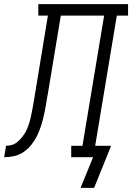

<svg xmlns="http://www.w3.org/2000/svg" viewBox="-76 -755 635 922"><path d="M376 147H311L371 0H266V-55H320L424 -680H216L154 -306Q154 -305 153.5 -304Q153 -303 153 -302V-298Q152 -297 152 -297Q152 -297 152 -296Q148 -272 144 -248Q140 -224 134.5 -200Q129 -176 121.5 -152Q114 -128 103 -105Q92 -82 76 -61.5Q60 -41 38.5 -26Q17 -11 -7.5 -5.5Q-32 0 -56 0L-47 -55Q-34 -55 -20.5 -58.5Q-7 -62 4 -70.5Q15 -79 24.5 -90Q34 -101 41.5 -112.5Q49 -124 54.5 -137Q60 -150 64 -162.5Q68 -175 71 -188.5Q74 -202 76.5 -215Q79 -228 81.5 -241Q84 -254 86 -267Q88 -279 90 -291Q92 -303 94 -315L154 -680H108V-735H539V-680H485L381 -55H457L452 -41Z"/></svg>

Font: Iosevka Slab Light Oblique
Style: Regular
Weight: 300
Italic angle: -9°
Monospace: yes
Designer: Belleve Invis
Foundry: Belleve Invis
Version: Version 11.1.1; ttfautohint (v1.8.3)